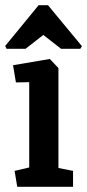

<svg xmlns="http://www.w3.org/2000/svg" viewBox="-23 -716 334 736"><path d="M43 0 33 -61 89 -74V-401L38 -400L27 -466L168 -490L201 -455V-72L257 -61V0ZM2 -529 -3 -540 125 -696H161L291 -539L285 -529H211L143 -582L75 -529Z"/></svg>

Font: Kreon SemiBold
Style: Regular
Weight: 600
Designer: Julia Petretta
Foundry: Julia Petretta and Eli Heuer
Version: Version 2.002